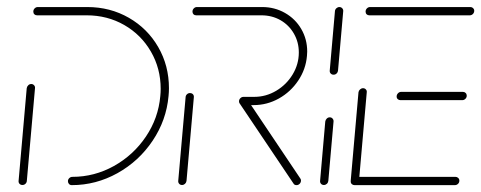

<svg xmlns="http://www.w3.org/2000/svg" viewBox="-20 -539 1401 559"><path d="M71.1 -294.4Q75.9 -294.4 79.3 -290.7Q82.6 -287 81.9 -282.2L58.1 -12.2Q57.8 -7.4 54.1 -3.9Q50.4 -0.4 45.2 -0.4Q40.4 -0.4 37 -3.7Q33.7 -7 34.1 -12.2L57.8 -282.2Q58.5 -287 62.2 -290.7Q65.9 -294.4 71.1 -294.4ZM177.8 -11.5Q177.8 -16.7 181.7 -20.4Q185.6 -24.1 190.7 -24.1Q254.8 -24.1 311.7 -55.7Q368.5 -87.4 404.8 -141.3Q441.1 -195.2 446.7 -259.3Q447.8 -270 447.8 -280.4Q447.8 -339.6 419.4 -388.7Q391.1 -437.8 341.9 -466.1Q292.6 -494.4 232.2 -494.4H87.8Q83 -494.4 80 -497.4Q77 -500.4 77 -505.2Q77 -510.7 80.9 -514.6Q84.8 -518.5 90 -518.5H234.1Q300.7 -518.5 355.2 -487.2Q409.6 -455.9 440.7 -401.9Q471.9 -347.8 471.9 -282.2Q471.9 -271.1 470.7 -259.3Q464.4 -188.9 424.4 -129.3Q384.4 -69.6 321.9 -34.8Q259.3 0 188.9 0Q184.1 0 180.9 -3.3Q177.8 -6.7 177.8 -11.5Z M510 -0.4Q504.8 -0.4 501.7 -3.9Q498.5 -7.4 498.9 -12.2L520.4 -256.3Q520.7 -261.1 524.4 -264.6Q528.1 -268.1 533.3 -268.1Q538.1 -268.1 541.5 -264.8Q544.8 -261.5 544.4 -256.3L523 -12.2Q522.2 -7 518.5 -3.7Q514.8 -0.4 510 -0.4ZM856.3 -13.7Q856.3 -7.8 852.4 -3.9Q848.5 0 843.3 0Q837 0 834.4 -4.8L677.8 -237.8Q675.9 -240.4 675.9 -243.7Q675.9 -249.3 679.8 -253.1Q683.7 -257 688.9 -257Q691.9 -257 694.3 -255.7Q696.7 -254.4 698.1 -252.2L854.4 -19.3Q856.3 -16.7 856.3 -13.7ZM675.9 -244.1Q675.9 -249.3 679.8 -253.1Q683.7 -257 688.9 -257H720.4Q754.4 -257 784.3 -274.8Q814.1 -292.6 832 -322.2Q850 -351.9 850 -386.3Q850 -416.3 835.7 -441.1Q821.5 -465.9 796.7 -480.2Q771.9 -494.4 741.1 -494.4H551.1Q546.3 -494.4 543.3 -497.4Q540.4 -500.4 540.4 -505.2Q540.4 -510.7 544.3 -514.6Q548.1 -518.5 553.3 -518.5H743.3Q779.6 -518.5 809.8 -501.3Q840 -484.1 857.2 -454.4Q874.4 -424.8 874.4 -388.9Q874.4 -385.2 873.7 -376.3Q870.4 -337.4 848.3 -304.4Q826.3 -271.5 791.9 -252.2Q757.4 -233 718.5 -233H687Q682.2 -233 679.1 -236.1Q675.9 -239.3 675.9 -244.1Z M923 -0.4Q917.8 -0.4 914.6 -3.9Q911.5 -7.4 911.9 -12.2L927 -185.2Q927.8 -190.4 931.5 -193.9Q935.2 -197.4 940 -197.4Q945.2 -197.4 948.3 -193.7Q951.5 -190 951.1 -185.2L935.9 -12.2Q935.2 -7 931.5 -3.7Q927.8 -0.4 923 -0.4ZM951.1 -321.5Q946.3 -321.5 943 -324.8Q939.6 -328.1 940 -333.3L955.2 -506.7Q955.6 -511.5 959.4 -515Q963.3 -518.5 968.1 -518.5Q973 -518.5 976.3 -515Q979.6 -511.5 979.3 -506.7L964.1 -333.3Q963.7 -328.5 960 -325Q956.3 -321.5 951.1 -321.5Z M1001.1 -13 1023.7 -270.4Q1024.4 -275.2 1028.3 -278.7Q1032.2 -282.2 1037 -282.2Q1041.9 -282.2 1045.2 -278.7Q1048.5 -275.2 1047.8 -270.4L1025.2 -13ZM1317.4 -13Q1317.4 -7.4 1313.5 -3.7Q1309.6 0 1304.4 0H1012.2Q1007.4 0 1004.3 -3Q1001.1 -5.9 1001.1 -10.7Q1001.1 -16.3 1005 -20.2Q1008.9 -24.1 1014.1 -24.1H1306.3Q1310.7 -24.1 1314.1 -20.9Q1317.4 -17.8 1317.4 -13ZM1134.8 -258.1Q1134.8 -263.3 1138.7 -267.4Q1142.6 -271.5 1147.8 -271.5H1328.1Q1332.6 -271.5 1335.7 -268.3Q1338.9 -265.2 1338.9 -260.4Q1338.9 -255.2 1335 -251.3Q1331.1 -247.4 1325.9 -247.4H1145.9Q1141.1 -247.4 1138 -250.4Q1134.8 -253.3 1134.8 -258.1ZM1044.4 -505.2Q1044.4 -510.7 1048.3 -514.6Q1052.2 -518.5 1057.4 -518.5H1349.6Q1354.1 -518.5 1357.4 -515.4Q1360.7 -512.2 1360.7 -507.8Q1360.7 -502.2 1356.9 -498.3Q1353 -494.4 1347.8 -494.4H1055.2Q1050.4 -494.4 1047.4 -497.4Q1044.4 -500.4 1044.4 -505.2Z"/></svg>

Font: 26F Galaxy Sans Thin
Style: Italic
Weight: 100
Italic angle: -4.99998°
Designer: C₂₉H₂₅N₃O₅
Version: Version 1.200